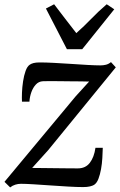

<svg xmlns="http://www.w3.org/2000/svg" viewBox="-22 -846 549 878"><path d="M385.5 -473Q373 -473.5 349.8 -473.8Q326.5 -474 299 -474.2Q271.5 -474.5 245.2 -474.8Q219 -475 199.5 -475Q180 -475 174 -474.5Q155 -473.5 142 -459.5Q129 -445.5 121.5 -424.8Q114 -404 112.5 -381H78.5Q77.5 -397 78.5 -422.2Q79.5 -447.5 83.5 -474Q87.5 -500.5 95 -521.5Q102.5 -542.5 114 -550Q120 -554.5 130.8 -557.5Q141.5 -560.5 159.5 -560.5Q187 -560.5 224.8 -558.5Q262.5 -556.5 303 -553.8Q343.5 -551 379.2 -549Q415 -547 437 -547Q450.5 -547 462.5 -550Q474.5 -553 485.5 -562L507.5 -538L198.5 -159.5L125 -78Q145.5 -78 175.2 -77.5Q205 -77 236.8 -76.8Q268.5 -76.5 294.8 -76.2Q321 -76 334 -76Q369.5 -76 389 -101.8Q408.5 -127.5 414.5 -170H448Q447.5 -149.5 446 -123.5Q444.5 -97.5 440 -72.5Q435.5 -47.5 428 -28Q420.5 -8.5 408 -0.5Q401.5 3.5 389 6.5Q376.5 9.5 358 9.5Q330.5 9.5 291 7.2Q251.5 5 209.8 2Q168 -1 131.8 -3.2Q95.5 -5.5 73.5 -5.5Q60.5 -5.5 47.8 -1.5Q35 2.5 24.5 11L-1.5 -14.5L324 -405.5ZM284 -621 188 -807 225.5 -826.5Q250 -794 275.5 -761Q301 -728 327 -694.5Q364 -727.5 395.8 -760.5Q427.5 -793.5 466 -826.5L500.5 -803.5L354 -621Z"/></svg>

Font: Merriweather 28pt
Style: Italic
Weight: 400
Italic angle: -7.8°
Version: Version 2.101